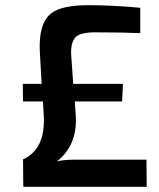

<svg xmlns="http://www.w3.org/2000/svg" viewBox="-20 -722 615 742"><path d="M522 -594Q451 -597 347 -597Q293 -597 274 -580Q253 -561 255 -511L263 -398H455L452 -330H269L273 -272Q279 -161 200 -98Q225 -105 269 -105H546L547 0H70L69 -106Q157 -146 149 -277L146 -330H69L68 -398H141L134 -520Q128 -630 177 -670Q217 -702 323 -702Q412 -702 522 -692Z"/></svg>

Font: Taylor Sans Upright Semi Bold
Style: Regular
Weight: 600
Italic angle: -8°
Designer: Natanael Gama
Version: Version 1.001 September 8, 2015